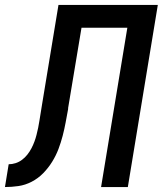

<svg xmlns="http://www.w3.org/2000/svg" viewBox="-55 -755 675 775"><path d="M-35 0 -20 -92Q-6 -92 8 -96.5Q22 -101 34 -110Q46 -119 55.5 -131Q65 -143 72 -156.5Q79 -170 84 -183.5Q89 -197 92.5 -211Q96 -225 99 -239Q102 -253 104 -267Q107 -284 109.5 -301Q112 -318 115 -335L181 -735H582L461 0H353L459 -643H274L220 -319Q220 -318 220 -318Q220 -318 220 -318V-317Q220 -317 220 -316.5Q220 -316 220 -316V-315Q215 -288 210 -261Q205 -234 198 -207Q191 -180 181 -153.5Q171 -127 155.5 -102Q140 -77 119.5 -56Q99 -35 73 -21.5Q47 -8 19.5 -4Q-8 0 -35 0Z"/></svg>

Font: Iosevka SS04 SmBd Ex Obl
Style: Regular
Weight: 600
Width: 7
Italic angle: -9°
Monospace: yes
Designer: Belleve Invis
Foundry: Belleve Invis
Version: Version 19.0.0; ttfautohint (v1.8.4)